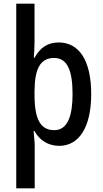

<svg xmlns="http://www.w3.org/2000/svg" viewBox="-20 -780 557 1040"><path d="M474 -270C474 -452 409 -550 298 -550C239 -550 198 -523 167 -467H163C165 -493 167 -523 167 -551V-760H68V240H168V9C168 -11 164 -43 162 -70H167C194 -21 240 10 301 10C408 10 474 -91 474 -270ZM373 -270C373 -156 348 -75 274 -75C198 -75 167 -136 167 -266V-287C168 -409 199 -466 273 -466C342 -466 373 -404 373 -270Z"/></svg>

Font: Noto Sans Devanagari Condensed Medium
Style: Regular
Weight: 500
Width: 3
Designer: Jelle Bosma - Monotype Design Team
Foundry: Monotype Imaging Inc.
Version: Version 2.004